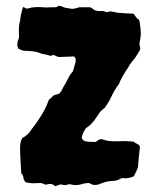

<svg xmlns="http://www.w3.org/2000/svg" viewBox="-20 -632 544 660"><path d="M462 -466Q462 -461 461 -460Q449 -438 438.5 -426Q428 -414 416 -393Q411 -386 401 -368.5Q391 -351 389 -343Q374 -324 365.5 -305Q357 -286 344 -267Q341 -261 337 -259Q328 -253 322 -244.5Q316 -236 311 -228Q304 -217 295 -207.5Q286 -198 275 -191Q264 -175 261 -160Q262 -155 264.5 -152Q267 -149 271 -147Q280 -145 289.5 -144.5Q299 -144 309 -144Q311 -146 313.5 -147.5Q316 -149 319 -151Q324 -155 332 -153Q349 -147 366.5 -146.5Q384 -146 402 -147Q412 -147 421.5 -146.5Q431 -146 439 -145Q444 -141 449.5 -138.5Q455 -136 459 -132Q461 -128 461 -125Q459 -112 458 -98Q457 -84 455 -69Q455 -67 455 -64.5Q455 -62 454 -57Q452 -50 448 -42Q444 -34 440 -26Q431 -22 421 -20Q411 -18 400 -20Q393 -17 385.5 -13.5Q378 -10 368 -10Q357 -10 345 -7Q333 -4 322 1Q303 8 288 -2Q286 -3 283 -3Q278 -2 272 -1.5Q266 -1 261 1Q241 7 224 2Q219 0 214 2Q207 5 201 4Q195 3 187 2Q183 4 179 5Q175 6 170 8Q167 6 163.5 3.5Q160 1 155 0Q147 0 136 3Q132 1 128.5 -0.5Q125 -2 120 -3Q107 -2 94 -2Q81 -2 67 -6Q66 -8 64.5 -10.5Q63 -13 62 -15Q61 -20 59.5 -26Q58 -32 53 -37Q52 -59 50.5 -81Q49 -103 49 -125Q49 -130 49.5 -134.5Q50 -139 51 -143Q52 -148 54.5 -153.5Q57 -159 63 -161Q75 -169 83 -179Q89 -189 96.5 -198Q104 -207 110 -217Q122 -234 131.5 -251.5Q141 -269 148 -289Q152 -292 156 -296Q160 -300 164 -304Q169 -306 173.5 -307Q178 -308 182 -309Q184 -311 185.5 -312.5Q187 -314 189 -316Q196 -330 203.5 -342.5Q211 -355 217 -368Q219 -373 223.5 -378Q228 -383 231 -388L240 -420V-430Q239 -432 235 -438Q229 -438 222.5 -437.5Q216 -437 210 -437Q203 -437 197 -436.5Q191 -436 184 -436Q178 -436 171.5 -440Q165 -444 159 -442Q158 -441 156 -440.5Q154 -440 153 -440Q143 -444 134 -445Q125 -446 116 -450Q103 -455 88.5 -456Q74 -457 59 -458Q55 -459 51 -461Q47 -463 43 -465Q39 -473 39.5 -479Q40 -485 41 -491Q47 -501 45 -514Q45 -523 45 -531.5Q45 -540 46 -547Q48 -556 49.5 -564Q51 -572 52 -582Q54 -589 55.5 -595Q57 -601 59 -608Q61 -607 64 -606Q67 -605 69 -603Q71 -603 73 -602.5Q75 -602 76 -603Q89 -607 102.5 -607.5Q116 -608 129 -607Q136 -606 142.5 -606.5Q149 -607 156 -607Q164 -607 169.5 -607Q175 -607 182 -612Q183 -613 186 -611.5Q189 -610 190 -611Q197 -608 200.5 -606.5Q204 -605 214 -604Q230 -599 245 -605Q247 -606 249 -606Q251 -606 252 -607H290Q295 -605 298.5 -602Q302 -599 306 -597Q317 -593 327 -594Q337 -595 346 -590Q350 -591 353 -591.5Q356 -592 359 -593Q361 -592 362.5 -592.5Q364 -593 366 -592Q372 -591 377.5 -589.5Q383 -588 389 -588Q402 -587 414.5 -586Q427 -585 439 -585Q442 -581 444.5 -577.5Q447 -574 450 -570Q452 -568 455 -566Q458 -564 459 -562Q464 -533 464 -517.5Q464 -502 459 -482Q460 -478 460.5 -474Q461 -470 462 -466Z"/></svg>

Font: Daruma Drop One
Style: Regular
Weight: 400
Designer: Maniackers Design
Version: Version 1.000